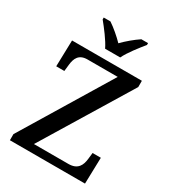

<svg xmlns="http://www.w3.org/2000/svg" viewBox="-219 -1049 1051 1167"><g transform="rotate(30 306.5 -465.5)"><path d="M261 -771H367C388 -816 439 -880 470 -918V-931H423C388 -908 344 -871 314 -840C284 -871 241 -908 206 -931H159V-918C190 -880 240 -816 261 -771ZM38 0H565L570 -184H512L507 -140C502 -94 484 -53 418 -53H176L552 -670V-714H62L57 -530H114L119 -576C124 -623 141 -661 201 -661H413L38 -43Z"/></g></svg>

Font: Noto Serif Ethiopic Medium
Style: Regular
Weight: 500
Designer: Monotype Design Team
Foundry: Monotype Imaging Inc.
Version: Version 2.102